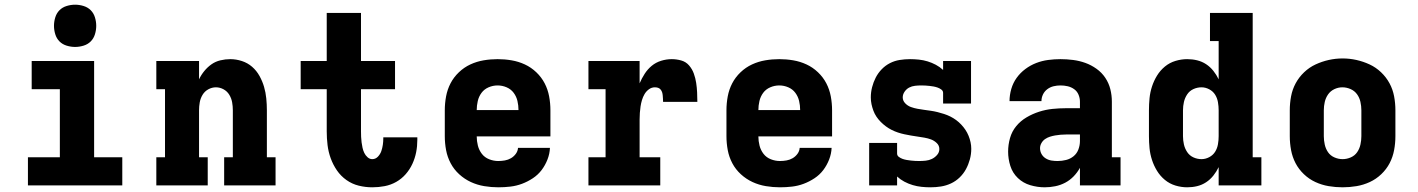

<svg xmlns="http://www.w3.org/2000/svg" viewBox="-20 -790 6040 818"><path d="M99 0V-120H235V-410H115V-530H381V-120H501V0ZM300 -590Q282 -590 264 -595.5Q246 -601 233.5 -613.5Q221 -626 215.5 -644Q210 -662 210 -680Q210 -698 215.5 -716Q221 -734 233.5 -746.5Q246 -759 264 -764.5Q282 -770 300 -770Q318 -770 336 -764.5Q354 -759 366.5 -746.5Q379 -734 384.5 -716Q390 -698 390 -680Q390 -662 384.5 -644Q379 -626 366.5 -613.5Q354 -601 336 -595.5Q318 -590 300 -590Z M646 0V-120H683V-410H646V-530H828V-452Q837 -471 850.5 -487.5Q864 -504 881 -516Q898 -528 919 -533Q940 -538 961 -538Q986 -538 1010.5 -530Q1035 -522 1054 -505.5Q1073 -489 1085.5 -466.5Q1098 -444 1105 -420Q1112 -396 1114.5 -370.5Q1117 -345 1117 -320V-120H1154V0H935V-120H972V-320Q972 -337 969 -354Q966 -371 957 -386Q948 -401 932.5 -409.5Q917 -418 900 -418Q883 -418 867.5 -409.5Q852 -401 843 -386Q834 -371 831 -354Q828 -337 828 -320V-120H865V0Z M1566 8Q1537 8 1508.5 1Q1480 -6 1456 -23Q1432 -40 1415.5 -64Q1399 -88 1389 -115.5Q1379 -143 1375.5 -172Q1372 -201 1372 -230V-410H1261V-530H1372V-735H1518V-530H1663V-410H1518V-230Q1518 -219 1518.5 -207Q1519 -195 1520.5 -183.5Q1522 -172 1524.5 -160.5Q1527 -149 1532 -138.5Q1537 -128 1546 -120Q1555 -112 1566 -112Q1580 -112 1590 -122.5Q1600 -133 1604.5 -146Q1609 -159 1611 -173Q1613 -187 1613 -200Q1613 -202 1613 -203Q1613 -204 1613 -205H1758Q1758 -202 1758 -199.5Q1758 -197 1758 -194Q1758 -167 1753 -141.5Q1748 -116 1737 -92Q1726 -68 1708.5 -48Q1691 -28 1668 -15Q1645 -2 1619 3Q1593 8 1566 8Z M2103 8Q2073 8 2043 3Q2013 -2 1986 -14.5Q1959 -27 1936.5 -47.5Q1914 -68 1900 -94.5Q1886 -121 1880.5 -150.5Q1875 -180 1875 -210V-320Q1875 -350 1880.5 -379.5Q1886 -409 1899.5 -435Q1913 -461 1935 -482Q1957 -503 1984 -515.5Q2011 -528 2040.5 -533Q2070 -538 2100 -538Q2130 -538 2159.5 -533Q2189 -528 2216 -515.5Q2243 -503 2265 -482Q2287 -461 2300.5 -435Q2314 -409 2319.5 -379.5Q2325 -350 2325 -320V-209H2011Q2011 -189 2016 -169.5Q2021 -150 2033 -134.5Q2045 -119 2064 -111.5Q2083 -104 2103 -104Q2117 -104 2131 -106.5Q2145 -109 2157 -116Q2169 -123 2177.5 -134.5Q2186 -146 2187 -160H2323Q2322 -135 2312.5 -110.5Q2303 -86 2287.5 -65.5Q2272 -45 2250 -30.5Q2228 -16 2204 -7Q2180 2 2154.5 5Q2129 8 2103 8ZM2011 -321H2189Q2189 -341 2184.5 -360Q2180 -379 2168.5 -394.5Q2157 -410 2138.5 -418Q2120 -426 2100 -426Q2080 -426 2061.5 -418Q2043 -410 2031.5 -394.5Q2020 -379 2015.5 -359.5Q2011 -340 2011 -321Z M2487 0V-120H2560V-410H2487V-530H2705V-435Q2714 -456 2726.5 -475.5Q2739 -495 2756.5 -509.5Q2774 -524 2796.5 -531Q2819 -538 2842 -538Q2862 -538 2882 -532.5Q2902 -527 2915.5 -511.5Q2929 -496 2936 -476.5Q2943 -457 2946 -437Q2949 -417 2950 -396.5Q2951 -376 2951 -356H2805Q2805 -363 2804.5 -369.5Q2804 -376 2803.5 -383Q2803 -390 2801 -396.5Q2799 -403 2794.5 -408.5Q2790 -414 2783.5 -416Q2777 -418 2770 -418Q2756 -418 2744.5 -409.5Q2733 -401 2726 -389Q2719 -377 2715 -363.5Q2711 -350 2709 -336.5Q2707 -323 2706 -309Q2705 -295 2705 -281V-120H2793V0Z M3303 8Q3273 8 3243 3Q3213 -2 3186 -14.5Q3159 -27 3136.5 -47.5Q3114 -68 3100 -94.5Q3086 -121 3080.5 -150.5Q3075 -180 3075 -210V-320Q3075 -350 3080.5 -379.5Q3086 -409 3099.5 -435Q3113 -461 3135 -482Q3157 -503 3184 -515.5Q3211 -528 3240.5 -533Q3270 -538 3300 -538Q3330 -538 3359.5 -533Q3389 -528 3416 -515.5Q3443 -503 3465 -482Q3487 -461 3500.5 -435Q3514 -409 3519.5 -379.5Q3525 -350 3525 -320V-209H3211Q3211 -189 3216 -169.5Q3221 -150 3233 -134.5Q3245 -119 3264 -111.5Q3283 -104 3303 -104Q3317 -104 3331 -106.5Q3345 -109 3357 -116Q3369 -123 3377.5 -134.5Q3386 -146 3387 -160H3523Q3522 -135 3512.5 -110.5Q3503 -86 3487.5 -65.5Q3472 -45 3450 -30.5Q3428 -16 3404 -7Q3380 2 3354.5 5Q3329 8 3303 8ZM3211 -321H3389Q3389 -341 3384.5 -360Q3380 -379 3368.5 -394.5Q3357 -410 3338.5 -418Q3320 -426 3300 -426Q3280 -426 3261.5 -418Q3243 -410 3231.5 -394.5Q3220 -379 3215.5 -359.5Q3211 -340 3211 -321Z M3944 8Q3925 8 3906 6Q3887 4 3868.5 -1.5Q3850 -7 3833 -16Q3816 -25 3802 -38V0H3683V-181H3802V-136Q3802 -127 3809.5 -121.5Q3817 -116 3825.5 -113Q3834 -110 3843 -108.5Q3852 -107 3860.5 -106Q3869 -105 3878 -104.5Q3887 -104 3896 -104Q3910 -104 3924 -105.5Q3938 -107 3950.5 -113Q3963 -119 3972.5 -130Q3982 -141 3982 -155Q3982 -170 3971 -180.5Q3960 -191 3946.5 -196Q3933 -201 3918.5 -203.5Q3904 -206 3890 -208Q3876 -210 3861.5 -212.5Q3847 -215 3833 -218Q3819 -221 3805.5 -225.5Q3792 -230 3779 -236.5Q3766 -243 3754.5 -251.5Q3743 -260 3732.5 -270.5Q3722 -281 3714 -293Q3706 -305 3701 -318.5Q3696 -332 3693 -346Q3690 -360 3690 -375Q3690 -397 3695.5 -418.5Q3701 -440 3711 -459.5Q3721 -479 3736.5 -495Q3752 -511 3771.5 -521Q3791 -531 3813 -534.5Q3835 -538 3857 -538Q3876 -538 3895 -536Q3914 -534 3932 -528.5Q3950 -523 3967 -514Q3984 -505 3998 -492V-530H4117V-349H3998V-394Q3998 -403 3990.5 -408.5Q3983 -414 3974.5 -417Q3966 -420 3957.5 -421.5Q3949 -423 3940 -424Q3931 -425 3922.5 -425.5Q3914 -426 3905 -426Q3892 -426 3878.5 -424.5Q3865 -423 3853.5 -417Q3842 -411 3834 -399.5Q3826 -388 3826 -375Q3826 -361 3836.5 -350Q3847 -339 3861 -334Q3875 -329 3889 -326.5Q3903 -324 3917.5 -322Q3932 -320 3946 -318Q3960 -316 3974 -312.5Q3988 -309 4002 -304.5Q4016 -300 4029 -293.5Q4042 -287 4053.5 -278.5Q4065 -270 4075 -259.5Q4085 -249 4093 -237Q4101 -225 4106.5 -211.5Q4112 -198 4115 -184Q4118 -170 4118 -156Q4118 -133 4112 -111Q4106 -89 4095.5 -69.5Q4085 -50 4068.5 -34Q4052 -18 4031.5 -8.5Q4011 1 3989 4.5Q3967 8 3944 8Z M4431 8Q4400 8 4369.5 -1Q4339 -10 4316.5 -31.5Q4294 -53 4284.5 -83Q4275 -113 4275 -144Q4275 -173 4283 -201.5Q4291 -230 4309.5 -252.5Q4328 -275 4353.5 -290Q4379 -305 4407 -314Q4435 -323 4464 -326Q4493 -329 4522 -329H4581V-357Q4581 -372 4575 -386.5Q4569 -401 4556.5 -410Q4544 -419 4529 -422.5Q4514 -426 4498 -426Q4483 -426 4468.5 -422.5Q4454 -419 4442 -410Q4430 -401 4423.5 -387.5Q4417 -374 4417 -359H4281Q4281 -385 4288.5 -411Q4296 -437 4311.5 -458.5Q4327 -480 4348.5 -496Q4370 -512 4394.5 -521.5Q4419 -531 4445.5 -534.5Q4472 -538 4498 -538Q4525 -538 4552 -534.5Q4579 -531 4604 -522Q4629 -513 4651.5 -497Q4674 -481 4689 -458.5Q4704 -436 4710.5 -410Q4717 -384 4717 -357V-120H4754V0H4581V-75Q4570 -55 4554 -38.5Q4538 -22 4518 -11.5Q4498 -1 4475.5 3.5Q4453 8 4431 8ZM4486 -104Q4504 -104 4522 -108.5Q4540 -113 4554 -124.5Q4568 -136 4574.5 -153.5Q4581 -171 4581 -189V-217H4522Q4510 -217 4498.5 -216Q4487 -215 4475.5 -213Q4464 -211 4453 -207.5Q4442 -204 4432.5 -197.5Q4423 -191 4417 -180.5Q4411 -170 4411 -159Q4411 -145 4417.5 -133.5Q4424 -122 4435.5 -115Q4447 -108 4460 -106Q4473 -104 4486 -104Z M5038 8Q5013 8 4988 0.5Q4963 -7 4943 -23.5Q4923 -40 4909.5 -62Q4896 -84 4888 -108.5Q4880 -133 4877.5 -158.5Q4875 -184 4875 -210V-320Q4875 -346 4877.5 -371.5Q4880 -397 4888 -421.5Q4896 -446 4909.5 -468Q4923 -490 4943 -506.5Q4963 -523 4988 -530.5Q5013 -538 5038 -538Q5060 -538 5080.5 -533Q5101 -528 5118.5 -516.5Q5136 -505 5149.5 -488Q5163 -471 5172 -452V-615H5135V-735H5317V-120H5354V0H5172V-78Q5163 -59 5149.5 -42Q5136 -25 5118.5 -13.5Q5101 -2 5080.5 3Q5060 8 5038 8ZM5099 -112Q5116 -112 5132 -120.5Q5148 -129 5157 -143.5Q5166 -158 5169 -175.5Q5172 -193 5172 -210V-320Q5172 -337 5169 -354.5Q5166 -372 5157 -386.5Q5148 -401 5132 -409.5Q5116 -418 5099 -418Q5081 -418 5064.5 -410.5Q5048 -403 5038 -388Q5028 -373 5024 -355.5Q5020 -338 5020 -320V-210Q5020 -192 5024 -174.5Q5028 -157 5038 -142Q5048 -127 5064.5 -119.5Q5081 -112 5099 -112Z M5700 8Q5670 8 5640.5 3Q5611 -2 5584 -14.5Q5557 -27 5535 -48Q5513 -69 5499.5 -95Q5486 -121 5480.5 -150.5Q5475 -180 5475 -210V-320Q5475 -350 5480.5 -379.5Q5486 -409 5500 -435Q5514 -461 5536 -482Q5558 -503 5585 -515.5Q5612 -528 5641 -534.5Q5670 -541 5700 -541Q5730 -541 5759 -534.5Q5788 -528 5815 -515.5Q5842 -503 5864 -482Q5886 -461 5900 -435Q5914 -409 5919.5 -379.5Q5925 -350 5925 -320V-210Q5925 -180 5919.5 -150.5Q5914 -121 5900.5 -95Q5887 -69 5865 -48Q5843 -27 5816 -14.5Q5789 -2 5759.5 3Q5730 8 5700 8ZM5700 -112Q5718 -112 5735 -119.5Q5752 -127 5762 -141.5Q5772 -156 5776 -174Q5780 -192 5780 -210V-320Q5780 -338 5776 -356Q5772 -374 5761.5 -388.5Q5751 -403 5734 -410.5Q5717 -418 5699 -418Q5681 -418 5664.5 -410Q5648 -402 5638 -387.5Q5628 -373 5624 -355.5Q5620 -338 5620 -320V-210Q5620 -192 5624 -174Q5628 -156 5638 -141.5Q5648 -127 5665 -119.5Q5682 -112 5700 -112Z"/></svg>

Font: Iosevka Curly Slab HvEx
Style: Regular
Weight: 900
Width: 7
Monospace: yes
Designer: Belleve Invis
Foundry: Belleve Invis
Version: Version 11.1.0; ttfautohint (v1.8.3)